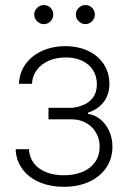

<svg xmlns="http://www.w3.org/2000/svg" viewBox="-20 -717 497 748"><path d="M228.5 -34.2Q270 -34.2 301.5 -47.4Q333 -60.5 350.6 -85.7Q368.2 -110.8 368.2 -145.5Q368.2 -176.3 354 -200.4Q339.8 -224.6 315.7 -238Q291.5 -251.5 262.7 -252H168.9V-296.9H260.7Q307.1 -302.2 332.3 -325.7Q357.4 -349.1 357.4 -388.7Q357.4 -419.9 342.5 -443.6Q327.6 -467.3 300 -480.2Q272.5 -493.2 236.3 -493.2Q199.2 -493.2 169.7 -480.2Q140.1 -467.3 123 -443.8Q106 -420.4 104.5 -390.6H53.7Q55.7 -433.6 79.3 -466.8Q103 -500 143.6 -518.6Q184.1 -537.1 234.4 -537.1Q285.6 -537.1 324.7 -518.1Q363.8 -499 385 -465.8Q406.2 -432.6 406.2 -390.6Q406.2 -348.6 383.8 -319.6Q361.3 -290.5 323.2 -278.3V-273.4Q349.6 -269.5 371.3 -251.7Q393.1 -233.9 405.5 -206.1Q418 -178.2 418 -145.5Q418 -99.6 394.3 -64.2Q370.6 -28.8 327.6 -9Q284.7 10.7 228.5 10.7Q174.8 10.7 132.8 -7.6Q90.8 -25.9 66.7 -59.1Q42.5 -92.3 41 -135.7H92.8Q94.2 -105 111.3 -82Q128.4 -59.1 158.7 -46.6Q189 -34.2 228.5 -34.2ZM113.3 -660.2Q113.3 -675.3 124.5 -686.3Q135.7 -697.3 150.4 -697.3Q166.5 -697.3 177 -686.5Q187.5 -675.8 187.5 -660.2Q187.5 -645 176.8 -634Q166 -623 150.4 -623Q135.7 -623 124.5 -634.3Q113.3 -645.5 113.3 -660.2ZM275.4 -660.2Q275.4 -675.3 286.6 -686.3Q297.9 -697.3 312.5 -697.3Q328.1 -697.3 338.9 -686.5Q349.6 -675.8 349.6 -660.2Q349.6 -645.5 338.6 -634.3Q327.6 -623 312.5 -623Q297.9 -623 286.6 -634.3Q275.4 -645.5 275.4 -660.2Z"/></svg>

Font: Pretendard Std ExtraLight
Style: Regular
Weight: 200
Designer: Base glyphs from Inter by Rasmus Andersson; Hangeul glyphs from Noto Sans CJK(Source Han Sans) by Jang Soo-young and Kan
Foundry: Kil Hyung-jin
Version: Version 1.309